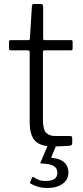

<svg xmlns="http://www.w3.org/2000/svg" viewBox="-20 -730 415 957"><path d="M202 -479Q194 -479 194 -471V-135Q194 -84 210 -68Q226 -52 257 -52H330Q335 -52 337.5 -49.5Q340 -47 340 -42V-15Q340 -7 330 -4Q321 -3 303.5 -2Q286 -1 269 -0.5Q252 0 243 0Q181 0 154.5 -28.5Q128 -57 128 -121V-470Q128 -479 119 -479H34Q25 -479 25 -487V-522Q25 -530 33 -530H122Q128 -530 129 -538L139 -698Q139 -710 148 -710H184Q195 -710 195 -697V-538Q195 -530 202 -530H334Q342 -530 342 -522V-487Q342 -479 333 -479ZM321 130Q321 156 306.5 173Q292 190 268.5 198.5Q245 207 215 207Q192 207 172 201.5Q152 196 134 186Q129 183 130 178L140 155Q143 150 148 153Q159 161 172.5 166.5Q186 172 208 172Q238 172 252 161.5Q266 151 266 131Q266 108 247 97Q228 86 187 85Q182 85 181 83.5Q180 82 182 80L218 -5H260L236 53Q235 57 240 57Q271 60 289 71Q307 82 314 98Q321 114 321 130Z"/></svg>

Font: Libre Franklin Light
Style: Regular
Weight: 300
Designer: Pablo Impallari, Rodrigo Fuenzalida, Nhung Nguyen
Foundry: Impallari Type
Version: Version 3.000